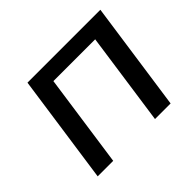

<svg xmlns="http://www.w3.org/2000/svg" viewBox="-125 -716 893 893"><g transform="rotate(-45 322.0 -269.5)"><path d="M165 0 230.5 -459H505.4L439.9 0H542.5L619.6 -539.1H140.1L63 0Z"/></g></svg>

Font: Winston
Style: Italic
Weight: 400
Italic angle: -8.13011°
Designer: Vernon Adams, Kim Jin-seong, David Berlow, Cristiano Sobral
Foundry: The Winston Project Authors
Version: Version 3.004